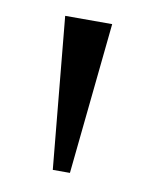

<svg xmlns="http://www.w3.org/2000/svg" viewBox="-49 -897 299 387"><g transform="rotate(10 101.0 -704.0)"><path d="M84 -549.3H119.1L150.9 -859.4H54.7Z"/></g></svg>

Font: Antonio
Style: Regular
Weight: 400
Designer: Vernon Adams
Foundry: Vernon Adams
Version: Version 1.002